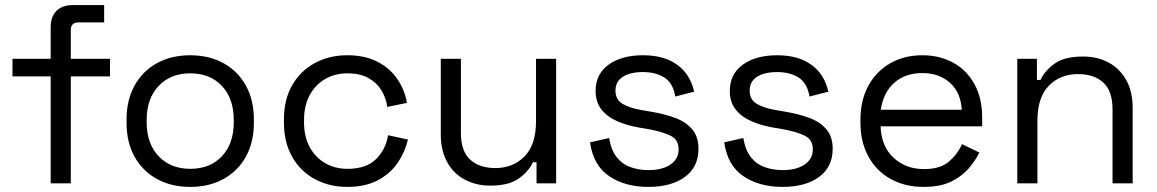

<svg xmlns="http://www.w3.org/2000/svg" viewBox="-20 -720 4545 754"><path d="M179 0V-420H29V-489H179V-614Q179 -654 201.5 -677Q224 -700 266 -700H389V-632H288Q258 -632 258 -602V-489H412V-420H258V0Z M727 14Q653 14 596.5 -17Q540 -48 508.5 -104.5Q477 -161 477 -238V-251Q477 -327 508.5 -384Q540 -441 596.5 -472Q653 -503 727 -503Q801 -503 857.5 -472Q914 -441 945.5 -384Q977 -327 977 -251V-238Q977 -161 945.5 -104.5Q914 -48 857.5 -17Q801 14 727 14ZM727 -57Q805 -57 851.5 -106.5Q898 -156 898 -240V-249Q898 -333 851.5 -382.5Q805 -432 727 -432Q650 -432 603 -382.5Q556 -333 556 -249V-240Q556 -156 603 -106.5Q650 -57 727 -57Z M1344 14Q1273 14 1216.5 -16.5Q1160 -47 1127.5 -104Q1095 -161 1095 -239V-250Q1095 -329 1127.5 -385.5Q1160 -442 1216.5 -472.5Q1273 -503 1344 -503Q1414 -503 1463.5 -477Q1513 -451 1541.5 -408Q1570 -365 1578 -316L1501 -300Q1496 -336 1477.5 -366Q1459 -396 1426 -414Q1393 -432 1345 -432Q1296 -432 1257.5 -410Q1219 -388 1196.5 -347Q1174 -306 1174 -249V-240Q1174 -183 1196.5 -142Q1219 -101 1257.5 -79Q1296 -57 1345 -57Q1418 -57 1456.5 -95Q1495 -133 1504 -189L1582 -172Q1571 -124 1542 -81Q1513 -38 1463.5 -12Q1414 14 1344 14Z M1904 9Q1851 9 1806.5 -14Q1762 -37 1736.5 -82.5Q1711 -128 1711 -193V-489H1790V-199Q1790 -126 1826.5 -93Q1863 -60 1925 -60Q1995 -60 2040 -106Q2085 -152 2085 -243V-489H2164V0H2087V-83H2073Q2057 -48 2018 -19.5Q1979 9 1904 9Z M2526 14Q2435 14 2372.5 -28Q2310 -70 2297 -161L2372 -178Q2380 -130 2402 -102.5Q2424 -75 2456.5 -63.5Q2489 -52 2526 -52Q2581 -52 2613 -74Q2645 -96 2645 -133Q2645 -171 2614.5 -186.5Q2584 -202 2531 -212L2490 -219Q2443 -227 2404 -244Q2365 -261 2342 -290Q2319 -319 2319 -363Q2319 -429 2370 -466Q2421 -503 2505 -503Q2588 -503 2639.5 -465.5Q2691 -428 2706 -360L2632 -341Q2623 -394 2589 -415.5Q2555 -437 2505 -437Q2455 -437 2426 -418.5Q2397 -400 2397 -364Q2397 -329 2424.5 -312.5Q2452 -296 2498 -288L2539 -281Q2591 -272 2632.5 -256.5Q2674 -241 2698.5 -212Q2723 -183 2723 -136Q2723 -64 2669.5 -25Q2616 14 2526 14Z M3053 14Q2962 14 2899.5 -28Q2837 -70 2824 -161L2899 -178Q2907 -130 2929 -102.5Q2951 -75 2983.5 -63.5Q3016 -52 3053 -52Q3108 -52 3140 -74Q3172 -96 3172 -133Q3172 -171 3141.5 -186.5Q3111 -202 3058 -212L3017 -219Q2970 -227 2931 -244Q2892 -261 2869 -290Q2846 -319 2846 -363Q2846 -429 2897 -466Q2948 -503 3032 -503Q3115 -503 3166.5 -465.5Q3218 -428 3233 -360L3159 -341Q3150 -394 3116 -415.5Q3082 -437 3032 -437Q2982 -437 2953 -418.5Q2924 -400 2924 -364Q2924 -329 2951.5 -312.5Q2979 -296 3025 -288L3066 -281Q3118 -272 3159.5 -256.5Q3201 -241 3225.5 -212Q3250 -183 3250 -136Q3250 -64 3196.5 -25Q3143 14 3053 14Z M3607 14Q3533 14 3477 -17.5Q3421 -49 3390 -106Q3359 -163 3359 -238V-250Q3359 -326 3390 -383Q3421 -440 3476 -471.5Q3531 -503 3602 -503Q3671 -503 3724 -473.5Q3777 -444 3807 -389Q3837 -334 3837 -260V-224H3438Q3441 -145 3489 -100.5Q3537 -56 3609 -56Q3672 -56 3706 -85Q3740 -114 3758 -154L3826 -121Q3811 -90 3784.5 -59Q3758 -28 3715.5 -7Q3673 14 3607 14ZM3439 -289H3757Q3753 -357 3710.5 -395Q3668 -433 3602 -433Q3535 -433 3492 -395Q3449 -357 3439 -289Z M3975 0V-489H4052V-406H4066Q4082 -441 4120.5 -469.5Q4159 -498 4234 -498Q4289 -498 4332.5 -475Q4376 -452 4402 -407Q4428 -362 4428 -296V0H4349V-290Q4349 -363 4312.5 -396Q4276 -429 4214 -429Q4143 -429 4098.5 -383Q4054 -337 4054 -246V0Z"/></svg>

Font: Space Grotesk
Style: Regular
Weight: 400
Designer: Florian Karsten
Foundry: Florian Karsten
Version: Version 2.000